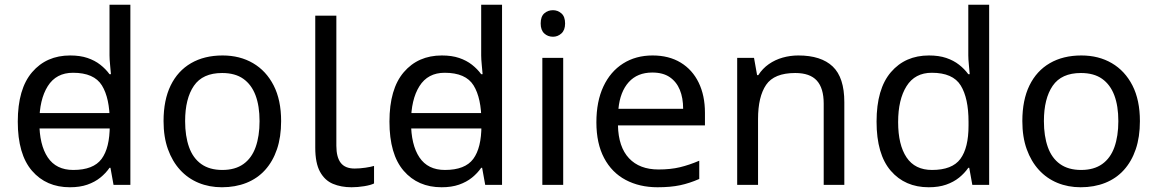

<svg xmlns="http://www.w3.org/2000/svg" viewBox="-20 -780 4883 810"><path d="M104 -238V-303H480V-238ZM275 10Q175 10 115 -59.5Q55 -129 55 -267Q55 -405 115.5 -475.5Q176 -546 276 -546Q318 -546 349 -535.5Q380 -525 403 -507Q426 -489 442 -467H448Q447 -480 444.5 -505.5Q442 -531 442 -546V-760H530V0H459L446 -72H442Q426 -49 403 -30.5Q380 -12 348.5 -1Q317 10 275 10ZM289 -63Q374 -63 408.5 -109.5Q443 -156 443 -250V-266Q443 -366 410 -419.5Q377 -473 288 -473Q217 -473 181.5 -416.5Q146 -360 146 -265Q146 -169 181.5 -116Q217 -63 289 -63Z M1166 -269Q1166 -202 1148.5 -150.5Q1131 -99 1098.5 -63Q1066 -27 1019.5 -8.5Q973 10 916 10Q863 10 818 -8.5Q773 -27 740 -63Q707 -99 688.5 -150.5Q670 -202 670 -269Q670 -358 700 -419.5Q730 -481 786 -513.5Q842 -546 919 -546Q992 -546 1047.5 -513.5Q1103 -481 1134.5 -419.5Q1166 -358 1166 -269ZM761 -269Q761 -206 777.5 -159.5Q794 -113 829 -88Q864 -63 918 -63Q972 -63 1007 -88Q1042 -113 1058.5 -159.5Q1075 -206 1075 -269Q1075 -333 1058 -378Q1041 -423 1006.5 -447.5Q972 -472 917 -472Q835 -472 798 -418Q761 -364 761 -269Z M1463 10Q1419 10 1384.5 -4.5Q1350 -19 1330 -55.5Q1310 -92 1310 -157V-714H1399V-165Q1399 -117 1417.5 -93Q1436 -69 1476 -69Q1498 -69 1521.5 -72.5Q1545 -76 1558 -80V-6Q1544 1 1516.5 5.5Q1489 10 1463 10Z M1672 -238V-303H2048V-238ZM1843 10Q1743 10 1683 -59.5Q1623 -129 1623 -267Q1623 -405 1683.5 -475.5Q1744 -546 1844 -546Q1886 -546 1917 -535.5Q1948 -525 1971 -507Q1994 -489 2010 -467H2016Q2015 -480 2012.5 -505.5Q2010 -531 2010 -546V-760H2098V0H2027L2014 -72H2010Q1994 -49 1971 -30.5Q1948 -12 1916.5 -1Q1885 10 1843 10ZM1857 -63Q1942 -63 1976.5 -109.5Q2011 -156 2011 -250V-266Q2011 -366 1978 -419.5Q1945 -473 1856 -473Q1785 -473 1749.5 -416.5Q1714 -360 1714 -265Q1714 -169 1749.5 -116Q1785 -63 1857 -63Z M2356 -536V0H2268V-536ZM2313 -737Q2333 -737 2348.5 -723.5Q2364 -710 2364 -681Q2364 -653 2348.5 -639Q2333 -625 2313 -625Q2291 -625 2276 -639Q2261 -653 2261 -681Q2261 -710 2276 -723.5Q2291 -737 2313 -737Z M2733 -546Q2802 -546 2851.5 -516Q2901 -486 2927.5 -431.5Q2954 -377 2954 -304V-251H2587Q2589 -160 2633.5 -112.5Q2678 -65 2758 -65Q2809 -65 2848.5 -74.5Q2888 -84 2930 -102V-25Q2889 -7 2849 1.5Q2809 10 2754 10Q2678 10 2619.5 -21Q2561 -52 2528.5 -113.5Q2496 -175 2496 -264Q2496 -352 2525.5 -415Q2555 -478 2608.5 -512Q2662 -546 2733 -546ZM2732 -474Q2669 -474 2632.5 -433.5Q2596 -393 2589 -321H2862Q2862 -367 2848 -401Q2834 -435 2805.5 -454.5Q2777 -474 2732 -474Z M3348 -546Q3444 -546 3493 -499.5Q3542 -453 3542 -349V0H3455V-343Q3455 -408 3426 -440Q3397 -472 3335 -472Q3246 -472 3212 -422Q3178 -372 3178 -278V0H3090V-536H3161L3174 -463H3179Q3197 -491 3223.5 -509.5Q3250 -528 3282 -537Q3314 -546 3348 -546Z M3898 10Q3798 10 3738 -59.5Q3678 -129 3678 -267Q3678 -405 3738.5 -475.5Q3799 -546 3899 -546Q3941 -546 3972 -535.5Q4003 -525 4026 -507Q4049 -489 4065 -467H4071Q4070 -480 4067.5 -505.5Q4065 -531 4065 -546V-760H4153V0H4082L4069 -72H4065Q4049 -49 4026 -30.5Q4003 -12 3971.5 -1Q3940 10 3898 10ZM3912 -63Q3997 -63 4031.5 -109.5Q4066 -156 4066 -250V-266Q4066 -366 4033 -419.5Q4000 -473 3911 -473Q3840 -473 3804.5 -416.5Q3769 -360 3769 -265Q3769 -169 3804.5 -116Q3840 -63 3912 -63Z M4789 -269Q4789 -202 4771.5 -150.5Q4754 -99 4721.5 -63Q4689 -27 4642.5 -8.5Q4596 10 4539 10Q4486 10 4441 -8.5Q4396 -27 4363 -63Q4330 -99 4311.5 -150.5Q4293 -202 4293 -269Q4293 -358 4323 -419.5Q4353 -481 4409 -513.5Q4465 -546 4542 -546Q4615 -546 4670.5 -513.5Q4726 -481 4757.5 -419.5Q4789 -358 4789 -269ZM4384 -269Q4384 -206 4400.5 -159.5Q4417 -113 4452 -88Q4487 -63 4541 -63Q4595 -63 4630 -88Q4665 -113 4681.5 -159.5Q4698 -206 4698 -269Q4698 -333 4681 -378Q4664 -423 4629.5 -447.5Q4595 -472 4540 -472Q4458 -472 4421 -418Q4384 -364 4384 -269Z"/></svg>

Font: utamil85
Style: Book
Weight: 400
Designer: Jelle Bosma - Monotype Design Team
Foundry: Monotype Imaging Inc.
Version: Version 2.003